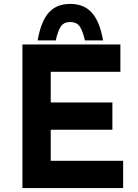

<svg xmlns="http://www.w3.org/2000/svg" viewBox="-20 -964 706 984"><path d="M95 -736H597V-596H240V-439H556V-299H240V-140H611V0H95ZM340 -944Q411 -944 451.5 -898Q492 -852 508 -757H415Q406 -800 390.5 -825.5Q375 -851 340 -851Q305 -851 290 -825.5Q275 -800 266 -757H173Q190 -855 230 -899.5Q270 -944 340 -944Z"/></svg>

Font: Reem Kufi Ink
Style: Bold
Weight: 700
Designer: Khaled Hosny
Version: Version 1.002